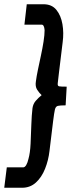

<svg xmlns="http://www.w3.org/2000/svg" viewBox="-40 -738 380 904"><path d="M64 146H-20L-8 50H69Q77 50 83.5 39Q90 28 94 10Q102 -18 104 -61.5Q106 -105 107.5 -150.5Q109 -196 113 -229Q116 -249 128 -263Q140 -277 156 -290Q145 -300 135 -315.5Q125 -331 129 -355Q132 -378 138.5 -409.5Q145 -441 152.5 -475.5Q160 -510 165 -542Q170 -574 170 -596Q168 -622 156 -622H75L86 -718H165Q204 -718 225.5 -691.5Q247 -665 254 -624Q261 -583 255 -539L238 -399Q234 -361 232 -347Q230 -333 238.5 -331.5Q247 -330 274 -330L269 -242Q243 -242 232.5 -239.5Q222 -237 218.5 -222Q215 -207 210 -167L193 -27Q188 17 172 57Q156 97 129 121.5Q102 146 64 146Z"/></svg>

Font: Kulim Park
Style: Bold Italic
Weight: 700
Italic angle: -8°
Designer: Noponies / Dale Sattler
Foundry: Noponies
Version: Version 1.000; ttfautohint (v1.8.3)